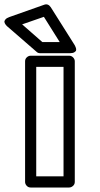

<svg xmlns="http://www.w3.org/2000/svg" viewBox="-115 -813 446 858"><path d="M-81.1 -693.8Q-82.5 -694.8 -84.7 -696.8Q-86.9 -698.7 -90.8 -704.3Q-94.7 -710 -95.2 -715.1Q-95.7 -720.2 -90.6 -726.3Q-85.4 -732.4 -73.2 -736.8L83 -792Q100.1 -797.9 111.8 -780.8L217.8 -612.8Q218.8 -611.3 220.2 -608.6Q221.7 -606 223.9 -599.6Q226.1 -593.3 225.1 -588.4Q224.1 -583.5 217 -579.3Q210 -575.2 196.8 -575.2H64.9Q54.7 -575.2 48.8 -581.1ZM-16.1 -704.1 74.2 -625H151.9L81.1 -737.8ZM-2.9 0V-539.1Q-2.9 -549.8 4.9 -556.9Q12.7 -564 22 -564H193.8Q204.6 -564 211.9 -556.2Q219.2 -548.3 219.2 -539.1V0Q219.2 10.7 211.2 17.8Q203.1 24.9 193.8 24.9H22Q11.2 24.9 4.2 17.1Q-2.9 9.3 -2.9 0ZM46.9 -24.9H168.9V-514.2H46.9Z"/></svg>

Font: Trueno Bold Outline
Style: Regular
Weight: 700
Width: 6
Designer: Julieta Ulanovsky
Foundry: Julieta Ulanovsky
Version: Version 3.001b | FøM Fix